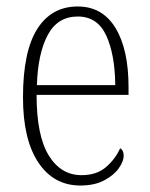

<svg xmlns="http://www.w3.org/2000/svg" viewBox="-20 -563 463 593"><path d="M228 10Q146 10 98.5 -61Q51 -132 51 -262Q51 -404 95 -473.5Q139 -543 220 -543Q296 -543 336.5 -477Q377 -411 377 -294V-270H93Q93 -144 130.5 -83Q168 -22 232 -22Q279 -22 308 -47.5Q337 -73 351 -105Q362 -99 362 -82Q362 -65 347 -43.5Q332 -22 302 -6Q272 10 228 10ZM336 -300Q335 -395 308 -453.5Q281 -512 220 -512Q158 -512 127.5 -455Q97 -398 94 -300Z"/></svg>

Font: Noto Serif Sinhala Condensed ExtraLight
Style: Regular
Weight: 200
Width: 3
Designer: Jelle Bosma - Monotype Design Team
Foundry: Monotype Imaging Inc.
Version: Version 2.007; ttfautohint (v1.8.4.7-5d5b)